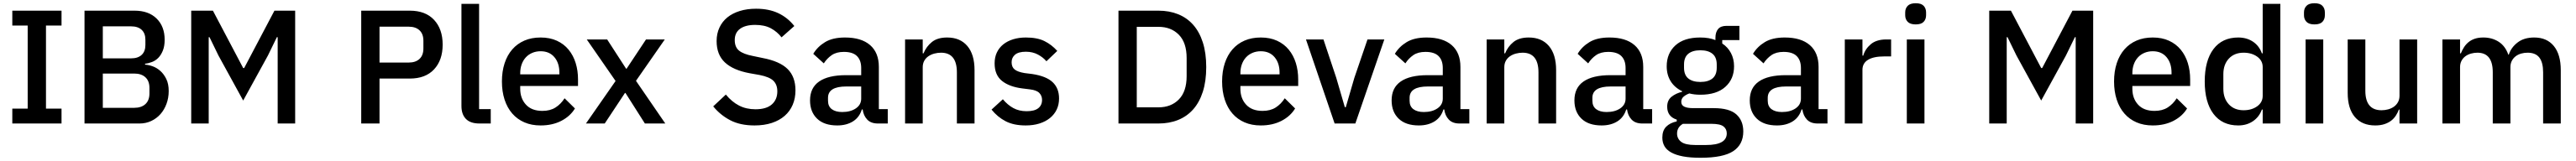

<svg xmlns="http://www.w3.org/2000/svg" viewBox="-20 -764 15909 996"><path d="M56 0V-92H151V-606H56V-698H360V-606H264V-92H360V0Z M502 -698H811Q898 -698 947.5 -649Q997 -600 997 -518Q997 -479 986 -451.5Q975 -424 958 -406.5Q941 -389 919 -380.5Q897 -372 876 -370V-364Q897 -363 922.5 -354Q948 -345 970 -325.5Q992 -306 1007 -275.5Q1022 -245 1022 -201Q1022 -159 1008.5 -122Q995 -85 971 -58Q947 -31 914 -15.5Q881 0 842 0H502ZM615 -97H809Q853 -97 878 -120Q903 -143 903 -186V-220Q903 -263 878 -286Q853 -309 809 -309H615ZM615 -403H790Q832 -403 855 -424.5Q878 -446 878 -486V-518Q878 -558 855 -579.5Q832 -601 790 -601H615Z M1695 -534H1690L1635 -421L1482 -142L1329 -421L1274 -534H1269V0H1161V-698H1295L1482 -343H1488L1675 -698H1803V0H1695Z M2211 0V-698H2511Q2608 -698 2661 -641Q2714 -584 2714 -488Q2714 -392 2661 -335Q2608 -278 2511 -278H2324V0ZM2324 -377H2504Q2547 -377 2571 -399.5Q2595 -422 2595 -464V-512Q2595 -554 2571 -576.5Q2547 -599 2504 -599H2324Z M2941 0Q2885 0 2857.5 -28.5Q2830 -57 2830 -108V-740H2939V-89H3011V0Z M3319 12Q3263 12 3219 -7Q3175 -26 3144 -61.5Q3113 -97 3096.5 -147.5Q3080 -198 3080 -260Q3080 -322 3096.5 -372.5Q3113 -423 3144 -458.5Q3175 -494 3219 -513Q3263 -532 3319 -532Q3376 -532 3419.5 -512Q3463 -492 3492 -456.5Q3521 -421 3535.5 -374Q3550 -327 3550 -273V-232H3193V-215Q3193 -155 3228.5 -116.5Q3264 -78 3330 -78Q3378 -78 3411 -99Q3444 -120 3467 -156L3531 -93Q3502 -45 3447 -16.5Q3392 12 3319 12ZM3319 -447Q3291 -447 3267.5 -437Q3244 -427 3227.5 -409Q3211 -391 3202 -366Q3193 -341 3193 -311V-304H3435V-314Q3435 -374 3404 -410.5Q3373 -447 3319 -447Z M3599 0 3782 -263 3604 -520H3730L3847 -339H3850L3970 -520H4086L3908 -264L4089 0H3963L3843 -189H3840L3715 0Z M4640 12Q4552 12 4490.5 -20Q4429 -52 4385 -106L4463 -179Q4500 -134 4544.5 -111Q4589 -88 4646 -88Q4713 -88 4747 -118Q4781 -148 4781 -199Q4781 -240 4757 -264Q4733 -288 4672 -300L4610 -311Q4508 -330 4457 -378Q4406 -426 4406 -510Q4406 -556 4423.5 -593.5Q4441 -631 4472.5 -656.5Q4504 -682 4549 -696Q4594 -710 4650 -710Q4729 -710 4787 -682.5Q4845 -655 4886 -603L4807 -533Q4780 -568 4741 -589Q4702 -610 4644 -610Q4584 -610 4551 -586Q4518 -562 4518 -516Q4518 -472 4545 -450.5Q4572 -429 4629 -418L4691 -405Q4796 -385 4844.5 -337Q4893 -289 4893 -205Q4893 -156 4876 -116Q4859 -76 4826.5 -47.5Q4794 -19 4747 -3.5Q4700 12 4640 12Z M5402 0Q5359 0 5336 -24.5Q5313 -49 5308 -87H5303Q5288 -38 5248 -13Q5208 12 5151 12Q5070 12 5026.5 -30Q4983 -72 4983 -143Q4983 -221 5039.5 -260Q5096 -299 5205 -299H5299V-343Q5299 -391 5273 -417Q5247 -443 5192 -443Q5146 -443 5117 -423Q5088 -403 5068 -372L5003 -431Q5029 -475 5076 -503.5Q5123 -532 5199 -532Q5300 -532 5354 -485Q5408 -438 5408 -350V-89H5463V0ZM5182 -71Q5233 -71 5266 -93.5Q5299 -116 5299 -154V-229H5207Q5094 -229 5094 -159V-141Q5094 -106 5117.5 -88.5Q5141 -71 5182 -71Z M5570 0V-520H5679V-434H5684Q5701 -476 5735.5 -504Q5770 -532 5830 -532Q5910 -532 5954.5 -479.5Q5999 -427 5999 -330V0H5890V-316Q5890 -438 5792 -438Q5771 -438 5750.5 -432.5Q5730 -427 5714 -416Q5698 -405 5688.5 -388Q5679 -371 5679 -348V0Z M6315 12Q6241 12 6191 -14Q6141 -40 6104 -86L6174 -150Q6203 -115 6238.5 -95.5Q6274 -76 6321 -76Q6369 -76 6392.5 -94.5Q6416 -113 6416 -146Q6416 -171 6399.5 -188.5Q6383 -206 6342 -211L6294 -217Q6214 -227 6168.5 -263.5Q6123 -300 6123 -372Q6123 -410 6137 -439.5Q6151 -469 6176.5 -489.5Q6202 -510 6237.5 -521Q6273 -532 6316 -532Q6386 -532 6430.5 -510Q6475 -488 6510 -449L6443 -385Q6423 -409 6390.5 -426.5Q6358 -444 6316 -444Q6271 -444 6249.5 -426Q6228 -408 6228 -379Q6228 -349 6247 -334Q6266 -319 6308 -312L6356 -306Q6442 -293 6481.5 -255.5Q6521 -218 6521 -155Q6521 -117 6506.5 -86.5Q6492 -56 6465 -34Q6438 -12 6400 0Q6362 12 6315 12Z M6888 -698H7135Q7202 -698 7256.5 -676Q7311 -654 7349.5 -610.5Q7388 -567 7409 -501.5Q7430 -436 7430 -349Q7430 -262 7409 -196.5Q7388 -131 7349.5 -87.5Q7311 -44 7256.5 -22Q7202 0 7135 0H6888ZM7135 -100Q7213 -100 7261 -149Q7309 -198 7309 -293V-405Q7309 -500 7261 -549Q7213 -598 7135 -598H7001V-100Z M7767 12Q7711 12 7667 -7Q7623 -26 7592 -61.5Q7561 -97 7544.5 -147.5Q7528 -198 7528 -260Q7528 -322 7544.5 -372.5Q7561 -423 7592 -458.5Q7623 -494 7667 -513Q7711 -532 7767 -532Q7824 -532 7867.5 -512Q7911 -492 7940 -456.5Q7969 -421 7983.5 -374Q7998 -327 7998 -273V-232H7641V-215Q7641 -155 7676.5 -116.5Q7712 -78 7778 -78Q7826 -78 7859 -99Q7892 -120 7915 -156L7979 -93Q7950 -45 7895 -16.5Q7840 12 7767 12ZM7767 -447Q7739 -447 7715.5 -437Q7692 -427 7675.5 -409Q7659 -391 7650 -366Q7641 -341 7641 -311V-304H7883V-314Q7883 -374 7852 -410.5Q7821 -447 7767 -447Z M8223 0 8046 -520H8154L8233 -283L8286 -101H8292L8345 -283L8426 -520H8530L8351 0Z M8994 0Q8951 0 8928 -24.5Q8905 -49 8900 -87H8895Q8880 -38 8840 -13Q8800 12 8743 12Q8662 12 8618.5 -30Q8575 -72 8575 -143Q8575 -221 8631.5 -260Q8688 -299 8797 -299H8891V-343Q8891 -391 8865 -417Q8839 -443 8784 -443Q8738 -443 8709 -423Q8680 -403 8660 -372L8595 -431Q8621 -475 8668 -503.5Q8715 -532 8791 -532Q8892 -532 8946 -485Q9000 -438 9000 -350V-89H9055V0ZM8774 -71Q8825 -71 8858 -93.5Q8891 -116 8891 -154V-229H8799Q8686 -229 8686 -159V-141Q8686 -106 8709.5 -88.5Q8733 -71 8774 -71Z M9162 0V-520H9271V-434H9276Q9293 -476 9327.5 -504Q9362 -532 9422 -532Q9502 -532 9546.5 -479.5Q9591 -427 9591 -330V0H9482V-316Q9482 -438 9384 -438Q9363 -438 9342.5 -432.5Q9322 -427 9306 -416Q9290 -405 9280.5 -388Q9271 -371 9271 -348V0Z M10123 0Q10080 0 10057 -24.5Q10034 -49 10029 -87H10024Q10009 -38 9969 -13Q9929 12 9872 12Q9791 12 9747.5 -30Q9704 -72 9704 -143Q9704 -221 9760.5 -260Q9817 -299 9926 -299H10020V-343Q10020 -391 9994 -417Q9968 -443 9913 -443Q9867 -443 9838 -423Q9809 -403 9789 -372L9724 -431Q9750 -475 9797 -503.5Q9844 -532 9920 -532Q10021 -532 10075 -485Q10129 -438 10129 -350V-89H10184V0ZM9903 -71Q9954 -71 9987 -93.5Q10020 -116 10020 -154V-229H9928Q9815 -229 9815 -159V-141Q9815 -106 9838.5 -88.5Q9862 -71 9903 -71Z M10747 49Q10747 130 10685 171Q10623 212 10483 212Q10419 212 10374.5 203.5Q10330 195 10301.5 179Q10273 163 10260 140Q10247 117 10247 87Q10247 44 10270.5 20Q10294 -4 10336 -13V-24Q10277 -43 10277 -104Q10277 -144 10304 -165.5Q10331 -187 10369 -196V-200Q10323 -222 10298.5 -261.5Q10274 -301 10274 -354Q10274 -434 10327.5 -483Q10381 -532 10481 -532Q10536 -532 10575 -516V-530Q10575 -565 10591.5 -584.5Q10608 -604 10643 -604H10723V-516H10617V-495Q10652 -472 10671 -435.5Q10690 -399 10690 -354Q10690 -275 10636 -226.5Q10582 -178 10482 -178Q10444 -178 10414 -186Q10394 -179 10379 -166.5Q10364 -154 10364 -134Q10364 -113 10383 -104Q10402 -95 10437 -95H10565Q10661 -95 10704 -56.5Q10747 -18 10747 49ZM10645 61Q10645 34 10624.5 18Q10604 2 10550 2H10374Q10338 23 10338 62Q10338 94 10363.5 113.5Q10389 133 10450 133H10518Q10645 133 10645 61ZM10482 -257Q10530 -257 10556.5 -278.5Q10583 -300 10583 -345V-365Q10583 -410 10556.5 -431.5Q10530 -453 10482 -453Q10434 -453 10407.5 -431.5Q10381 -410 10381 -365V-345Q10381 -300 10407.5 -278.5Q10434 -257 10482 -257Z M11206 0Q11163 0 11140 -24.5Q11117 -49 11112 -87H11107Q11092 -38 11052 -13Q11012 12 10955 12Q10874 12 10830.5 -30Q10787 -72 10787 -143Q10787 -221 10843.5 -260Q10900 -299 11009 -299H11103V-343Q11103 -391 11077 -417Q11051 -443 10996 -443Q10950 -443 10921 -423Q10892 -403 10872 -372L10807 -431Q10833 -475 10880 -503.5Q10927 -532 11003 -532Q11104 -532 11158 -485Q11212 -438 11212 -350V-89H11267V0ZM10986 -71Q11037 -71 11070 -93.5Q11103 -116 11103 -154V-229H11011Q10898 -229 10898 -159V-141Q10898 -106 10921.5 -88.5Q10945 -71 10986 -71Z M11374 0V-520H11483V-420H11488Q11499 -460 11534 -490Q11569 -520 11631 -520H11660V-415H11617Q11552 -415 11517.5 -394Q11483 -373 11483 -332V0Z M11812 -613Q11778 -613 11762.5 -629Q11747 -645 11747 -670V-687Q11747 -712 11762.5 -728Q11778 -744 11812 -744Q11846 -744 11861 -728Q11876 -712 11876 -687V-670Q11876 -645 11861 -629Q11846 -613 11812 -613ZM11757 -520H11866V0H11757Z M12800 -534H12795L12740 -421L12587 -142L12434 -421L12379 -534H12374V0H12266V-698H12400L12587 -343H12593L12780 -698H12908V0H12800Z M13276 12Q13220 12 13176 -7Q13132 -26 13101 -61.5Q13070 -97 13053.5 -147.5Q13037 -198 13037 -260Q13037 -322 13053.5 -372.5Q13070 -423 13101 -458.5Q13132 -494 13176 -513Q13220 -532 13276 -532Q13333 -532 13376.5 -512Q13420 -492 13449 -456.5Q13478 -421 13492.5 -374Q13507 -327 13507 -273V-232H13150V-215Q13150 -155 13185.5 -116.5Q13221 -78 13287 -78Q13335 -78 13368 -99Q13401 -120 13424 -156L13488 -93Q13459 -45 13404 -16.5Q13349 12 13276 12ZM13276 -447Q13248 -447 13224.5 -437Q13201 -427 13184.5 -409Q13168 -391 13159 -366Q13150 -341 13150 -311V-304H13392V-314Q13392 -374 13361 -410.5Q13330 -447 13276 -447Z M13955 -86H13950Q13933 -40 13894.5 -14Q13856 12 13804 12Q13705 12 13651 -59.5Q13597 -131 13597 -260Q13597 -389 13651 -460.5Q13705 -532 13804 -532Q13856 -532 13894.5 -506.5Q13933 -481 13950 -434H13955V-740H14064V0H13955ZM13837 -82Q13887 -82 13921 -106.5Q13955 -131 13955 -171V-349Q13955 -389 13921 -413.5Q13887 -438 13837 -438Q13780 -438 13746 -401.5Q13712 -365 13712 -305V-215Q13712 -155 13746 -118.5Q13780 -82 13837 -82Z M14275 -613Q14241 -613 14225.5 -629Q14210 -645 14210 -670V-687Q14210 -712 14225.5 -728Q14241 -744 14275 -744Q14309 -744 14324 -728Q14339 -712 14339 -687V-670Q14339 -645 14324 -629Q14309 -613 14275 -613ZM14220 -520H14329V0H14220Z M14800 -86H14796Q14789 -67 14777.5 -49Q14766 -31 14748.5 -17.5Q14731 -4 14706.5 4Q14682 12 14650 12Q14569 12 14524.5 -40Q14480 -92 14480 -189V-520H14589V-203Q14589 -82 14689 -82Q14710 -82 14730 -87.5Q14750 -93 14765.5 -104Q14781 -115 14790.5 -132Q14800 -149 14800 -172V-520H14909V0H14800Z M15065 0V-520H15174V-434H15179Q15187 -454 15198.5 -472Q15210 -490 15226.5 -503.5Q15243 -517 15265.5 -524.5Q15288 -532 15318 -532Q15371 -532 15412 -506Q15453 -480 15472 -426H15475Q15489 -470 15529 -501Q15569 -532 15632 -532Q15710 -532 15753 -479.5Q15796 -427 15796 -330V0H15687V-317Q15687 -377 15664 -407.5Q15641 -438 15591 -438Q15570 -438 15551 -432.5Q15532 -427 15517.5 -416Q15503 -405 15494 -388Q15485 -371 15485 -349V0H15376V-317Q15376 -438 15281 -438Q15261 -438 15241.5 -432.5Q15222 -427 15207 -416Q15192 -405 15183 -388Q15174 -371 15174 -349V0Z"/></svg>

Font: IBM Plex Sans Devanagari Medium
Style: Regular
Weight: 500
Designer: Mike Abbink, Paul van der Laan, Pieter van Rosmalen, Erin McLaughlin
Foundry: Bold Monday
Version: Version 1.1